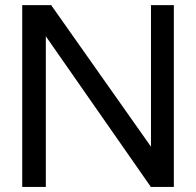

<svg xmlns="http://www.w3.org/2000/svg" viewBox="-20 -735 771 755"><path d="M67.4 0V-714.8H181.2L573.7 -158.2V-714.8H663.6V0H573.2L160.2 -592.3V0Z"/></svg>

Font: Pontano Sans SemiBold
Style: Regular
Weight: 600
Designer: Vernon Adams
Foundry: Vernon Adams
Version: Version 2.001